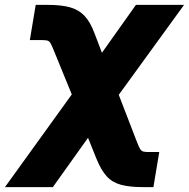

<svg xmlns="http://www.w3.org/2000/svg" viewBox="-89 -559 770 783"><path d="M-68.8 204.1 280.8 -280.8H353.5L468.8 18.1Q476.6 38.6 481.9 47.6Q487.3 56.6 494.9 58.8Q502.4 61 517.1 61H560.5L536.6 204.1H494.1Q439.9 204.1 404.5 194.6Q369.1 185.1 345.9 159.7Q322.8 134.3 303.7 86.9L270 2.9L126.5 204.1ZM246.1 -70.3 130.9 -352.1Q122.6 -373 117.4 -382.1Q112.3 -391.1 105.2 -393.3Q98.1 -395.5 83 -395.5H32.7L56.6 -539.1H106Q160.6 -539.1 196.3 -529.3Q231.9 -519.5 255.9 -494.1Q279.8 -468.8 296.9 -421.9L326.7 -343.8L465.3 -539.1H661.6L321.3 -70.3Z"/></svg>

Font: Inter 18pt Black
Style: Italic
Weight: 900
Italic angle: -9.3988°
Designer: Rasmus Andersson
Foundry: rsms
Version: Version 4.001;git-66647c0bb